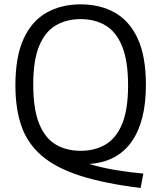

<svg xmlns="http://www.w3.org/2000/svg" viewBox="-20 -770 760 904"><path d="M642 115Q471 94 357 57.2Q243 20.5 176.2 -37Q109.5 -94.5 81 -176.2Q52.5 -258 52.5 -368.5Q52.5 -503 91 -587Q129.5 -671 198.8 -710.2Q268 -749.5 360 -749.5Q451.5 -749.5 520.8 -710.5Q590 -671.5 628.5 -588Q667 -504.5 667 -370Q667 -198 599.5 -102.5Q532 -7 400 2Q460 20 525.8 30.8Q591.5 41.5 655 47.5ZM360 -60Q427 -60 477.2 -89.8Q527.5 -119.5 555.2 -187Q583 -254.5 583 -367.5Q583 -483 555.2 -551.5Q527.5 -620 477.2 -650Q427 -680 360 -680Q292.5 -680 242.2 -650.2Q192 -620.5 164.2 -553.2Q136.5 -486 136.5 -372.5Q136.5 -256.5 164.2 -188Q192 -119.5 242 -89.8Q292 -60 360 -60Z"/></svg>

Font: Encode Sans
Style: Regular
Weight: 400
Designer: Multiple Designers
Foundry: Impallari Type
Version: Version 3.002; ttfautohint (v1.8.3) -l 8 -r 50 -G 200 -x 14 